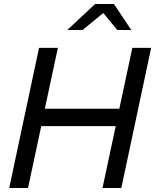

<svg xmlns="http://www.w3.org/2000/svg" viewBox="-20 -939 775 959"><path d="M26 0ZM26 0 175 -700H269L204 -396H576L641 -700H735L586 0H492L558 -309H186L120 0ZM566 -789 496 -874 392 -789H316L455 -919H549L636 -789Z"/></svg>

Font: Rosa Sans
Style: Italic
Weight: 400
Italic angle: -12°
Designer: Pentagram / MCKL
Foundry: Pentagram / MCKL
Version: Version 1.005;September 16, 2019;FontCreator 11.5.0.2425 64-